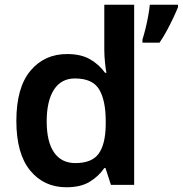

<svg xmlns="http://www.w3.org/2000/svg" viewBox="-20 -780 771 810"><path d="M260 10Q165 10 107 -61Q49 -132 49 -270Q49 -410 108 -481Q167 -552 263 -552Q323 -552 361.5 -529Q400 -506 423 -473H429Q426 -487 423 -516Q420 -545 420 -570V-760H546V0H448L425 -71H420Q397 -37 359 -13.5Q321 10 260 10ZM298 -92Q368 -92 396.5 -132Q425 -172 426 -253V-269Q426 -356 398.5 -402.5Q371 -449 296 -449Q238 -449 207.5 -401.5Q177 -354 177 -268Q177 -182 208 -137Q239 -92 298 -92ZM731 -750Q723 -730 711 -704.5Q699 -679 684.5 -652Q670 -625 653 -600H581V-613Q587 -632 593.5 -658Q600 -684 605 -711.5Q610 -739 612 -760H731Z"/></svg>

Font: Noto Sans Hanifi Rohingya SemiBold
Style: Regular
Weight: 600
Version: Version 2.101